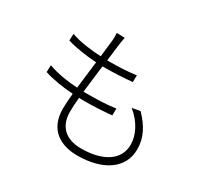

<svg xmlns="http://www.w3.org/2000/svg" viewBox="-164 -982 1275 1222"><g transform="rotate(30 473.0 -371.0)"><path d="M102 -333C166 -312 243 -301 315 -296C311 -250 308 -210 308 -183C308 -26 416 30 536 30C718 30 848 -50 848 -195C848 -279 812 -347 744 -417L685 -406C762 -344 797 -265 797 -200C797 -84 691 -21 535 -21C413 -21 357 -89 357 -189C357 -215 359 -252 363 -294C375 -293 387 -293 399 -293C467 -293 530 -296 602 -303L603 -354C532 -343 465 -342 394 -342H368C375 -406 384 -477 392 -542H406C483 -542 544 -546 609 -552L610 -602C548 -593 480 -590 406 -590H399C405 -638 410 -681 414 -713C417 -732 419 -749 424 -770L364 -772C366 -752 366 -736 364 -715C361 -684 356 -641 350 -592C278 -595 192 -606 129 -629L127 -579C191 -560 272 -548 344 -544C336 -479 327 -408 320 -344C248 -348 169 -360 104 -384Z"/></g></svg>

Font: GenEiGothic-pro-Light
Style: Regular
Weight: 300
Designer: Ryoko NISHIZUKA (kana & ideographs); Paul D. Hunt (Latin, Greek & Cyrillic); Wenlong ZHANG (bopomofo); Sandoll Communica
Foundry: Adobe Systems Incorporated; o_tamon
Version: Version 1.000.140830